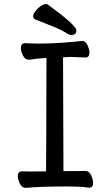

<svg xmlns="http://www.w3.org/2000/svg" viewBox="-20 -906 540 938"><path d="M107 12Q87 12 77 -9Q67 -30 67 -45Q67 -69 88 -69L128 -68L205 -69Q206 -107 207 -623Q159 -620 122 -614Q102 -614 92 -635Q82 -656 82 -671Q82 -695 103 -695Q110 -695 128.5 -694Q147 -693 167 -693Q264 -693 381 -706Q398 -706 407.5 -685Q417 -664 417 -649Q417 -625 397 -625Q340 -628 325 -628L288 -626Q289 -152 290 -70Q384 -70 397 -71Q416 -71 425.5 -49Q435 -27 435 -12Q435 11 415 11Q380 5 304 5Q172 5 107 12ZM329 -735Q323 -735 313 -739Q283 -759 240.5 -776Q198 -793 152 -811Q142 -816 142 -826Q142 -837 152 -850.5Q162 -864 177 -875Q192 -886 204 -886Q213 -886 216 -882Q353 -782 353 -758Q353 -735 329 -735Z"/></svg>

Font: LXGW WenKai Mono TC
Style: Bold
Weight: 700
Designer: LXGW / Fontworks Inc.
Foundry: LXGW / Fontworks Inc.
Version: Version 1.330